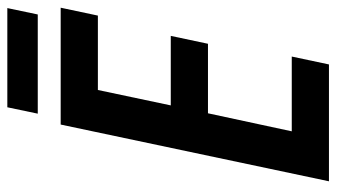

<svg xmlns="http://www.w3.org/2000/svg" viewBox="-212 -684 896 511"><g transform="rotate(-90 235.5 -428.0)"><path d="M9 0 160 -714H471L450 -615H252L211 -421H396L375 -322H190L142 -99H341L320 0ZM189 -775 206 -856H470L453 -775Z"/></g></svg>

Font: Noto Sans Condensed SemiBold
Style: Italic
Weight: 600
Width: 3
Italic angle: -12°
Designer: Monotype Design Team
Foundry: Monotype Imaging Inc.
Version: Version 2.013; ttfautohint (v1.8.4.7-5d5b)